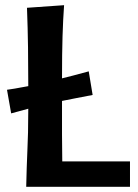

<svg xmlns="http://www.w3.org/2000/svg" viewBox="-20 -720 532 740"><path d="M481 0H81Q82 -41 83 -73.5Q84 -106 85.5 -138.5Q87 -171 88 -209.5Q89 -248 89 -301L23 -283L7 -374Q42 -379 58.5 -382.5Q75 -386 89 -388Q89 -463 88 -537Q87 -611 84 -690L227 -700Q225 -672 223.5 -642.5Q222 -613 221 -579.5Q220 -546 219.5 -506.5Q219 -467 219 -418Q241 -423 262.5 -429Q284 -435 322 -445L337 -354Q297 -346 269.5 -341Q242 -336 219 -331Q219 -259 219 -202.5Q219 -146 220 -98H481Z"/></svg>

Font: Cantora One
Style: Regular
Weight: 400
Designer: Pablo Impallari, Rodrigo Fuenzalida
Foundry: Pablo Impallari
Version: Version 1.002; ttfautohint (v0.8) -G 200 -r 50